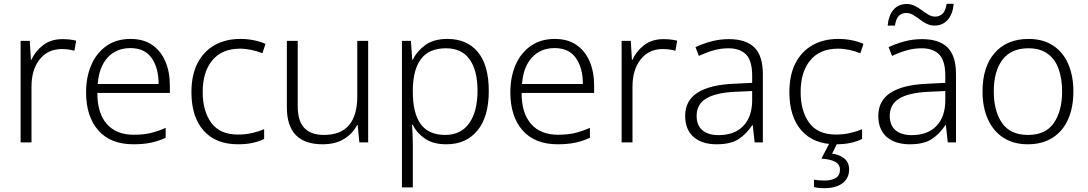

<svg xmlns="http://www.w3.org/2000/svg" viewBox="-20 -839 5701 1006"><path d="M307 -634Q346 -634 379 -626L370 -573Q338 -582 304 -582Q231 -582 188 -528Q145 -474 145 -385V-93H88V-625H136L142 -526H145Q165 -571 206 -602.5Q247 -634 307 -634Z M664 -635Q732 -635 777.5 -603.5Q823 -572 846.5 -517Q870 -462 870 -391V-352H490Q490 -246 539.5 -189.5Q589 -133 681 -133Q730 -133 767 -141.5Q804 -150 848 -169V-117Q808 -99 769 -91Q730 -83 679 -83Q559 -83 495 -156Q431 -229 431 -355Q431 -436 458.5 -499Q486 -562 538 -598.5Q590 -635 664 -635ZM663 -587Q590 -587 544.5 -538Q499 -489 492 -399H811Q811 -483 774.5 -535Q738 -587 663 -587Z M1227 -83Q1110 -83 1046.5 -155Q983 -227 983 -356Q983 -446 1015 -508Q1047 -570 1104.5 -602.5Q1162 -635 1239 -635Q1277 -635 1311 -628Q1345 -621 1371 -609L1355 -560Q1328 -571 1297 -577.5Q1266 -584 1238 -584Q1143 -584 1092.5 -523Q1042 -462 1042 -357Q1042 -257 1087 -195.5Q1132 -134 1227 -134Q1266 -134 1301 -142Q1336 -150 1364 -162V-111Q1338 -98 1304.5 -90.5Q1271 -83 1227 -83Z M1909 -625V-93H1863L1854 -184H1851Q1829 -140 1783.5 -111.5Q1738 -83 1670 -83Q1483 -83 1483 -277V-625H1540V-282Q1540 -205 1574.5 -168.5Q1609 -132 1677 -132Q1852 -132 1852 -335V-625Z M2325 -635Q2427 -635 2484 -566Q2541 -497 2541 -362Q2541 -227 2481.5 -155Q2422 -83 2319 -83Q2249 -83 2206 -113Q2163 -143 2143 -185H2139Q2141 -160 2142 -130.5Q2143 -101 2143 -76V143H2086V-625H2133L2140 -526H2143Q2163 -569 2207 -602Q2251 -635 2325 -635ZM2317 -586Q2228 -586 2186 -530Q2144 -474 2143 -369V-359Q2143 -245 2184.5 -188.5Q2226 -132 2313 -132Q2395 -132 2438.5 -193.5Q2482 -255 2482 -363Q2482 -470 2440.5 -528Q2399 -586 2317 -586Z M2887 -635Q2955 -635 3000.5 -603.5Q3046 -572 3069.5 -517Q3093 -462 3093 -391V-352H2713Q2713 -246 2762.5 -189.5Q2812 -133 2904 -133Q2953 -133 2990 -141.5Q3027 -150 3071 -169V-117Q3031 -99 2992 -91Q2953 -83 2902 -83Q2782 -83 2718 -156Q2654 -229 2654 -355Q2654 -436 2681.5 -499Q2709 -562 2761 -598.5Q2813 -635 2887 -635ZM2886 -587Q2813 -587 2767.5 -538Q2722 -489 2715 -399H3034Q3034 -483 2997.5 -535Q2961 -587 2886 -587Z M3456 -634Q3495 -634 3528 -626L3519 -573Q3487 -582 3453 -582Q3380 -582 3337 -528Q3294 -474 3294 -385V-93H3237V-625H3285L3291 -526H3294Q3314 -571 3355 -602.5Q3396 -634 3456 -634Z M3799 -634Q3889 -634 3933 -590Q3977 -546 3977 -451V-93H3934L3924 -183H3921Q3892 -138 3850.5 -110.5Q3809 -83 3735 -83Q3658 -83 3614 -121.5Q3570 -160 3570 -232Q3570 -312 3635 -353.5Q3700 -395 3824 -400L3921 -405V-442Q3921 -520 3889.5 -553Q3858 -586 3797 -586Q3756 -586 3718 -575Q3680 -564 3642 -546L3624 -592Q3662 -610 3706.5 -622Q3751 -634 3799 -634ZM3831 -358Q3729 -353 3679.5 -322.5Q3630 -292 3630 -232Q3630 -182 3660.5 -156.5Q3691 -131 3745 -131Q3828 -131 3874 -178.5Q3920 -226 3921 -310V-362Z M4360 -83Q4243 -83 4179.5 -155Q4116 -227 4116 -356Q4116 -446 4148 -508Q4180 -570 4237.5 -602.5Q4295 -635 4372 -635Q4410 -635 4444 -628Q4478 -621 4504 -609L4488 -560Q4461 -571 4430 -577.5Q4399 -584 4371 -584Q4276 -584 4225.5 -523Q4175 -462 4175 -357Q4175 -257 4220 -195.5Q4265 -134 4360 -134Q4399 -134 4434 -142Q4469 -150 4497 -162V-111Q4471 -98 4437.5 -90.5Q4404 -83 4360 -83ZM4429 49Q4429 95 4394.5 121Q4360 147 4299 147Q4265 147 4245 141V102Q4265 107 4300 107Q4337 107 4359 93.5Q4381 80 4381 50Q4381 22 4355.5 8.5Q4330 -5 4284 -8L4328 -93H4369L4340 -34Q4379 -29 4404 -8.5Q4429 12 4429 49Z M4811 -634Q4901 -634 4945 -590Q4989 -546 4989 -451V-93H4946L4936 -183H4933Q4904 -138 4862.5 -110.5Q4821 -83 4747 -83Q4670 -83 4626 -121.5Q4582 -160 4582 -232Q4582 -312 4647 -353.5Q4712 -395 4836 -400L4933 -405V-442Q4933 -520 4901.5 -553Q4870 -586 4809 -586Q4768 -586 4730 -575Q4692 -564 4654 -546L4636 -592Q4674 -610 4718.5 -622Q4763 -634 4811 -634ZM4843 -358Q4741 -353 4691.5 -322.5Q4642 -292 4642 -232Q4642 -182 4672.5 -156.5Q4703 -131 4757 -131Q4840 -131 4886 -178.5Q4932 -226 4933 -310V-362ZM4631 -705Q4636 -759 4662 -788.5Q4688 -818 4731 -818Q4754 -818 4773.5 -808Q4793 -798 4810.5 -785Q4828 -772 4845 -762Q4862 -752 4880 -752Q4902 -752 4918 -766.5Q4934 -781 4940 -819H4977Q4972 -765 4945.5 -735Q4919 -705 4877 -705Q4854 -705 4834.5 -715Q4815 -725 4798 -738Q4781 -751 4764 -761Q4747 -771 4728 -771Q4705 -771 4690 -756.5Q4675 -742 4669 -705Z M5604 -360Q5604 -276 5576.5 -214Q5549 -152 5495.5 -117.5Q5442 -83 5365 -83Q5291 -83 5238 -117Q5185 -151 5156.5 -213.5Q5128 -276 5128 -360Q5128 -489 5192 -562Q5256 -635 5369 -635Q5445 -635 5497.5 -600.5Q5550 -566 5577 -504Q5604 -442 5604 -360ZM5187 -360Q5187 -257 5230.5 -194.5Q5274 -132 5366 -132Q5459 -132 5502 -195Q5545 -258 5545 -360Q5545 -426 5527 -477Q5509 -528 5470 -557Q5431 -586 5368 -586Q5278 -586 5232.5 -526Q5187 -466 5187 -360Z"/></svg>

Font: Noto Sans Kannada UI Light
Style: Regular
Weight: 300
Designer: Jelle Bosma - Monotype Design Team
Foundry: Monotype Imaging Inc.
Version: Version 2.005; ttfautohint (v1.8.4.7-5d5b)